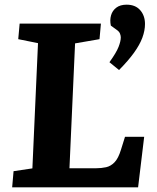

<svg xmlns="http://www.w3.org/2000/svg" viewBox="-20 -801 670 821"><path d="M38 -69 118.5 -81 142.5 -616.5 58 -633.5 64 -700H411.5L405.5 -633.5L301 -615.5L277 -81.5H390Q413.5 -81.5 433.8 -86Q454 -90.5 470 -107.3Q486 -124 497 -160L514.5 -216H596.5L570.5 0H32ZM489 -501.5 448 -535Q477.5 -576 487 -600.5Q496.5 -625 496.5 -641Q496.5 -648.5 493 -657.5Q489.5 -666.5 477.5 -674.5L454 -691.5Q449 -715 454.8 -735.3Q460.5 -755.5 477.3 -768.3Q494 -781 521.5 -781Q559 -781 579.5 -757.5Q600 -734 600 -698.5Q600 -670.5 588.8 -640Q577.5 -609.5 553 -575.5Q528.5 -541.5 489 -501.5Z"/></svg>

Font: Literata
Style: Italic
Weight: 400
Italic angle: -2°
Designer: Latin by Veronika Burian and Jose Scaglione. Greek by Irene Vlachou. Cyrillic by Vera Evstafieva
Foundry: TypeTogether
Version: Version 3.103;gftools[0.9.29]